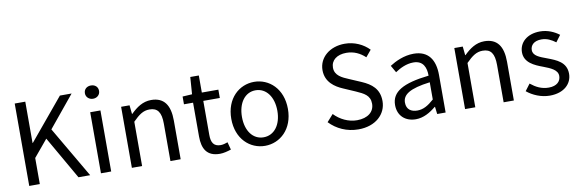

<svg xmlns="http://www.w3.org/2000/svg" viewBox="-54 -1221 5071 1682"><g transform="rotate(-10 2482.0 -380.0)"><path d="M100 0H194V-232L319 -382L538 0H642L377 -454L606 -733H502L196 -365H194V-733H100Z M738 0H829V-543H738ZM784 -655C820 -655 847 -680 847 -714C847 -751 820 -773 784 -773C749 -773 721 -751 721 -714C721 -680 749 -655 784 -655Z M1013 -543V0H1104V-394C1159 -449 1197 -477 1253 -477C1325 -477 1356 -434 1356 -332V0H1447V-344C1447 -483 1395 -556 1281 -556C1207 -556 1151 -516 1099 -465H1096L1088 -543Z M1559 -469H1640V-168C1640 -59 1679 13 1795 13C1828 13 1864 3 1895 -7L1877 -75C1859 -68 1834 -61 1815 -61C1752 -61 1731 -99 1731 -166V-469H1878V-543H1731V-695H1655L1644 -543L1559 -538Z M2197 13C2330 13 2449 -91 2449 -271C2449 -452 2330 -556 2197 -556C2064 -556 1945 -452 1945 -271C1945 -91 2064 13 2197 13ZM2197 -63C2103 -63 2040 -146 2040 -271C2040 -396 2103 -481 2197 -481C2291 -481 2355 -396 2355 -271C2355 -146 2291 -63 2197 -63Z M3028 13C3181 13 3277 -79 3277 -195C3277 -304 3211 -354 3126 -391L3021 -436C2964 -460 2900 -487 2900 -558C2900 -624 2954 -666 3037 -666C3105 -666 3159 -639 3204 -597L3253 -656C3201 -710 3124 -747 3037 -747C2904 -747 2806 -665 2806 -552C2806 -445 2887 -393 2955 -364L3061 -318C3130 -287 3183 -263 3183 -188C3183 -116 3125 -68 3029 -68C2953 -68 2879 -104 2827 -159L2771 -96C2835 -29 2924 13 3028 13Z M3538 13C3606 13 3666 -22 3718 -65H3721L3729 0H3804V-334C3804 -468 3748 -556 3616 -556C3529 -556 3452 -518 3402 -486L3438 -423C3481 -452 3538 -481 3601 -481C3690 -481 3713 -414 3713 -344C3482 -318 3379 -259 3379 -141C3379 -43 3447 13 3538 13ZM3564 -60C3510 -60 3468 -85 3468 -147C3468 -217 3530 -262 3713 -285V-132C3660 -85 3617 -60 3564 -60Z M3977 -543V0H4068V-394C4123 -449 4161 -477 4217 -477C4289 -477 4320 -434 4320 -332V0H4411V-344C4411 -483 4359 -556 4245 -556C4171 -556 4115 -516 4063 -465H4060L4052 -543Z M4730 13C4858 13 4928 -60 4928 -147C4928 -251 4841 -283 4762 -313C4701 -336 4642 -355 4642 -407C4642 -449 4673 -485 4741 -485C4790 -485 4828 -465 4866 -437L4910 -496C4867 -529 4808 -556 4741 -556C4623 -556 4554 -488 4554 -403C4554 -311 4640 -274 4716 -246C4776 -223 4840 -198 4840 -143C4840 -96 4805 -58 4733 -58C4668 -58 4619 -84 4572 -122L4527 -62C4579 -19 4653 13 4730 13Z"/></g></svg>

Font: Kinto Sans
Style: Regular
Weight: 400
Designer: Authors: Ryoko NISHIZUKA  (kana & ideographs); Paul D. Hunt (Latin, Greek & Cyrillic); Wenlong ZHANG  (bopomofo); Sandol
Foundry: Adobe Systems Incorporated, ookami Inc.
Version: Version 0.001